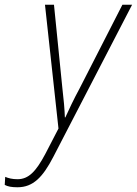

<svg xmlns="http://www.w3.org/2000/svg" viewBox="-130 -549 578 811"><path d="M-56 242C10 242 51 199 95 114L428 -529H387L206 -175C182 -131 160 -84 146 -53H144C143 -85 139 -132 133 -181L98 -529H60L117 -6L61 102C22 175 -9 208 -56 208C-78 208 -94 204 -108 198L-110 232C-97 239 -81 242 -56 242Z"/></svg>

Font: Noto Sans SemiCondensed ExtraLight
Style: Italic
Weight: 200
Width: 4
Italic angle: -12°
Designer: Monotype Design Team
Foundry: Monotype Imaging Inc.
Version: Version 2.013